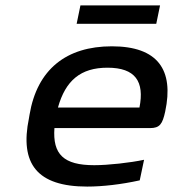

<svg xmlns="http://www.w3.org/2000/svg" viewBox="-20 -680 639 709"><path d="M590 -268C623 -422 563 -509 393 -509C225 -509 117 -424 89 -256L87 -244C52 -75 117 9 302 9C359 9 428 1 496 -14L512 -90C461 -79 379 -70 328 -70C215 -70 174 -110 181 -207H534C570 -207 580 -222 590 -268ZM194 -283C222 -383 278 -430 377 -430C480 -430 514 -379 495 -283ZM263 -592H557L571 -660H277Z"/></svg>

Font: LT Wave
Style: Italic
Weight: 400
Designer: Daniel Lyons
Version: Version 2.5 (Glyphs App)